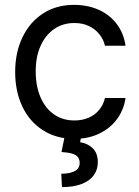

<svg xmlns="http://www.w3.org/2000/svg" viewBox="-20 -557 569 785"><path d="M155.8 -24.4C192.5 -1 235.4 10.7 284.2 10.7C322.6 10.7 356.8 3.4 386.7 -11.2C416.7 -25.9 440.8 -45.7 459 -70.8C477.2 -95.9 488.6 -124.3 493.2 -156.2H409.2C404.6 -137.4 396.5 -120.9 384.8 -106.9C373 -92.9 358.6 -82.4 341.3 -75.2C324.1 -68 305 -64.5 284.2 -64.5C252.3 -64.5 224.4 -72.8 200.7 -89.4C176.9 -106 158.5 -129.4 145.5 -159.7C132.5 -189.9 126 -225.3 126 -265.6C126 -305.3 132.6 -340 146 -369.6C159.3 -399.3 177.9 -422.2 201.7 -438.5C225.4 -454.8 252.9 -462.9 284.2 -462.9C307 -462.9 327 -458.7 344.2 -450.2C361.5 -441.7 375.7 -430.5 386.7 -416.5C397.8 -402.5 405.3 -387 409.2 -370.1H493.2C488.6 -403.3 476.9 -432.6 458 -458C439.1 -483.4 414.6 -502.9 384.3 -516.6C354 -530.3 320 -537.1 282.2 -537.1C234.7 -537.1 192.9 -525.6 156.7 -502.4C120.6 -479.3 92.4 -446.9 72.3 -405.3C52.1 -363.6 42 -316.1 42 -262.7C42 -210 51.8 -162.9 71.3 -121.6C90.8 -80.2 119 -47.9 155.8 -24.4ZM312.5 -2.9H245.1L231.4 64.5C250.3 65.8 265 68 275.4 71.3C285.8 74.5 293.5 79.1 298.3 85C303.2 90.8 305.7 99 305.7 109.4C305.7 124.3 299 135.4 285.6 142.6C272.3 149.7 253.9 153.3 230.5 153.3L233.4 208C264.6 208 291.3 203.8 313.5 195.3C335.6 186.8 352.2 175 363.3 159.7C374.3 144.4 379.9 126.6 379.9 106.4C379.9 81.7 373 62.7 359.4 49.3C345.7 36 328.5 27.7 307.6 24.4Z"/></svg>

Font: Pretendard Variable
Style: Regular
Weight: 400
Designer: Base glyphs from Inter by Rasmus Andersson; Hangeul glyphs from Noto Sans CJK(Source Han Sans) by Jang Soo-young and Kan
Foundry: Kil Hyung-jin
Version: Version 1.309;Glyphs 3.2 (3225)